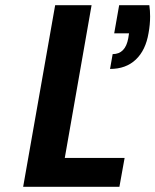

<svg xmlns="http://www.w3.org/2000/svg" viewBox="-20 -718 597 738"><path d="M229 -111H459L439 0H69L192 -698H332ZM554 -698Q557 -677 557 -655Q557 -623 551 -591Q540 -525 502 -489Q464 -453 403 -453L413 -510Q462 -510 473 -571L476 -590H419L438 -698Z"/></svg>

Font: Fz Poppins SemBd
Style: Italic
Weight: 600
Italic angle: -10°
Designer: Ninad Kale (Devanagari), Jonny Pinhorn (Latin)
Foundry: Indian Type Foundry
Version: Vit hóa bi Vntype.Com & FontZin.Com